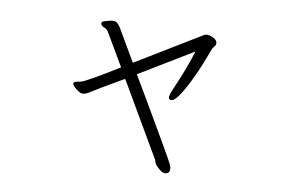

<svg xmlns="http://www.w3.org/2000/svg" viewBox="-45 -573 1089 700"><g transform="rotate(-5 500.0 -223.0)"><path d="M717 -427 722 -428Q734 -428 747 -417.5Q760 -407 760 -397.5Q760 -388 752 -382.5Q744 -377 742 -374Q671 -273 618 -224Q593 -201 581.5 -201Q570 -201 570 -209.5Q570 -218 585 -237Q648 -316 681 -370L461 -306Q476 -254 491 -198Q506 -142 529.5 -56.5Q553 29 553 39Q553 63 537 63Q524 63 514.5 49Q505 35 502.5 29Q500 23 500 10L494 -12Q474 -84 457.5 -145.5Q441 -207 423 -272L417 -293Q309 -264 292 -258Q275 -252 263 -252Q251 -252 239 -268Q227 -284 227 -291Q227 -298 238 -298L257 -297Q276 -297 406 -336L371 -463Q368 -479 358 -485.5Q348 -492 348 -500V-502Q349 -509 362 -509H378Q399 -509 405 -500Q411 -491 414 -481L450 -349Z"/></g></svg>

Font: ToneOZ-Pinyin-WenKai-Light
Style: Light
Weight: 300
Designer: Fontworks Inc.
Foundry: ToneOZ
Version: Version 0.240331